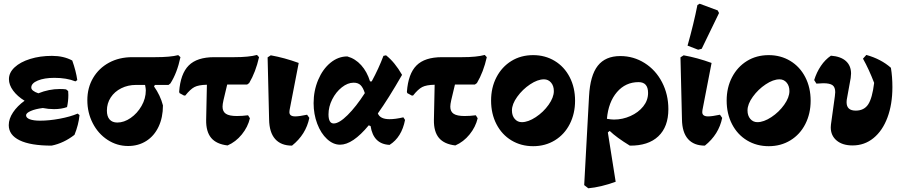

<svg xmlns="http://www.w3.org/2000/svg" viewBox="-20 -773 4840 1031"><path d="M407 -155Q402 -103 380 -49Q322 -4 257 9Q144 9 85.5 -19.5Q27 -48 27 -101Q27 -135 50 -169.5Q73 -204 112 -232Q73 -256 50.5 -286.5Q28 -317 28 -348Q28 -383 58.5 -411.5Q89 -440 142 -456.5Q195 -473 259 -473Q322 -473 368 -448Q388 -392 395 -343L385 -336Q338 -355 272 -355Q218 -355 183 -340.5Q148 -326 148 -303Q148 -285 186 -272Q243 -295 301 -295Q324 -295 335 -293L346 -284Q347 -277 347 -263Q347 -230 340 -198Q310 -187 270 -187Q240 -187 210 -193Q170 -188 145 -177Q120 -166 120 -154Q120 -140 140 -132.5Q160 -125 195 -125Q244 -125 300.5 -135.5Q357 -146 397 -163Z M949 -466Q931 -381 895 -325L885 -317H812L807 -309Q841 -261 855 -207Q855 -142 831.5 -92.5Q808 -43 765.5 -16Q723 11 668 11Q608 11 557.5 -22Q507 -55 478 -111.5Q449 -168 449 -235Q449 -302 480 -354.5Q511 -407 565.5 -436.5Q620 -466 690 -466H813Q895 -466 937 -477ZM759 -317H711Q667 -317 631 -299Q595 -281 574.5 -249.5Q554 -218 554 -179Q554 -148 568.5 -131.5Q583 -115 610 -115Q646 -115 681.5 -139.5Q717 -164 740 -204Q763 -244 763 -288Q763 -297 759 -317Z M1175 -200Q1175 -174 1193 -162Q1211 -150 1252 -150Q1281 -150 1312 -154L1322 -138Q1311 -91 1278.5 -51Q1246 -11 1202 8Q1142 1 1114 -32.5Q1086 -66 1087 -129L1091 -318Q1046 -317 1024 -305.5Q1002 -294 975 -260H968L944 -273L942 -280Q949 -377 993.5 -421.5Q1038 -466 1130 -466H1238Q1317 -466 1360 -478L1371 -466Q1353 -386 1318 -327L1307 -319H1200L1180 -235Q1175 -213 1175 -200Z M1425 -132 1417 -465 1434 -476Q1507 -463 1584 -435L1535 -182Q1534 -178 1534 -171Q1534 -148 1565 -148Q1587 -148 1629 -157L1641 -140Q1623 -51 1548 9Q1489 9 1457.5 -26.5Q1426 -62 1425 -132Z M2155 -129Q2137 -36 2072 5Q1985 1 1970 -96L1960 -100Q1874 4 1806 4Q1769 4 1736 -26.5Q1703 -57 1683.5 -108.5Q1664 -160 1664 -219Q1664 -286 1688.5 -344Q1713 -402 1754.5 -436Q1796 -470 1845 -470Q1888 -458 1919.5 -423Q1951 -388 1967 -336H1976Q2014 -406 2039 -473L2053 -476Q2100 -439 2139 -371Q2065 -242 2009 -164Q2021 -133 2072 -133Q2103 -133 2146 -143ZM1939 -273Q1930 -302 1916.5 -315.5Q1903 -329 1879 -329Q1847 -329 1815.5 -304Q1784 -279 1764 -239.5Q1744 -200 1744 -159Q1744 -110 1772 -110Q1801 -110 1846.5 -155Q1892 -200 1939 -273Z M2398 -200Q2398 -174 2416 -162Q2434 -150 2475 -150Q2504 -150 2535 -154L2545 -138Q2534 -91 2501.5 -51Q2469 -11 2425 8Q2365 1 2337 -32.5Q2309 -66 2310 -129L2314 -318Q2269 -317 2247 -305.5Q2225 -294 2198 -260H2191L2167 -273L2165 -280Q2172 -377 2216.5 -421.5Q2261 -466 2353 -466H2461Q2540 -466 2583 -478L2594 -466Q2576 -386 2541 -327L2530 -319H2423L2403 -235Q2398 -213 2398 -200Z M2617 -233Q2617 -303 2646 -358.5Q2675 -414 2726 -445.5Q2777 -477 2843 -477Q2907 -477 2958.5 -446Q3010 -415 3039 -359Q3068 -303 3068 -232Q3068 -163 3039.5 -107Q3011 -51 2959.5 -19.5Q2908 12 2843 12Q2778 12 2726.5 -19Q2675 -50 2646 -106Q2617 -162 2617 -233ZM2954 -284Q2954 -312 2939 -329.5Q2924 -347 2901 -347Q2867 -347 2826.5 -320Q2786 -293 2757.5 -253.5Q2729 -214 2729 -180Q2729 -152 2744 -134.5Q2759 -117 2782 -117Q2816 -117 2857 -144Q2898 -171 2926 -210.5Q2954 -250 2954 -284Z M3362 9Q3290 -35 3254 -70L3244 -62L3286 203Q3206 232 3139 238L3117 221L3143 -256Q3149 -368 3190 -420Q3231 -472 3311 -472Q3382 -472 3441.5 -434.5Q3501 -397 3535 -331.5Q3569 -266 3569 -187Q3569 -92 3515 -41Q3461 10 3362 9ZM3277 -131Q3323 -131 3365.5 -150Q3408 -169 3434 -201.5Q3460 -234 3460 -274Q3460 -332 3409 -332Q3339 -332 3293 -278.5Q3247 -225 3239 -135Q3263 -131 3277 -131Z M3642 -132 3634 -465 3651 -476Q3724 -463 3801 -435L3752 -182Q3751 -178 3751 -171Q3751 -148 3782 -148Q3804 -148 3846 -157L3858 -140Q3840 -51 3765 9Q3706 9 3674.5 -26.5Q3643 -62 3642 -132ZM3672 -528Q3705 -645 3725 -746L3737 -753L3834 -717L3841 -703L3748 -511L3729 -506Z M3882 -233Q3882 -303 3911 -358.5Q3940 -414 3991 -445.5Q4042 -477 4108 -477Q4172 -477 4223.5 -446Q4275 -415 4304 -359Q4333 -303 4333 -232Q4333 -163 4304.5 -107Q4276 -51 4224.5 -19.5Q4173 12 4108 12Q4043 12 3991.5 -19Q3940 -50 3911 -106Q3882 -162 3882 -233ZM4219 -284Q4219 -312 4204 -329.5Q4189 -347 4166 -347Q4132 -347 4091.5 -320Q4051 -293 4022.5 -253.5Q3994 -214 3994 -180Q3994 -152 4009 -134.5Q4024 -117 4047 -117Q4081 -117 4122 -144Q4163 -171 4191 -210.5Q4219 -250 4219 -284Z M4441 -89Q4441 -99 4442 -104L4463 -256Q4465 -272 4465 -278Q4465 -305 4450.5 -315.5Q4436 -326 4401 -326Q4392 -326 4364 -324L4352 -343Q4365 -385 4388 -419Q4411 -453 4442 -474Q4495 -470 4522.5 -445Q4550 -420 4550 -378Q4550 -372 4548 -354L4529 -249Q4526 -236 4526 -224Q4526 -179 4575 -179Q4620 -179 4642 -212.5Q4664 -246 4674 -328Q4646 -401 4614 -458L4632 -478Q4711 -456 4764 -409Q4772 -361 4772 -305Q4772 -213 4745.5 -142Q4719 -71 4670.5 -31.5Q4622 8 4558 8Q4504 8 4472.5 -18.5Q4441 -45 4441 -89Z"/></svg>

Font: Alegreya ExtraBold
Style: Regular
Weight: 800
Designer: Juan Pablo del Peral
Foundry: Huerta Tipografica
Version: Version 2.007; ttfautohint (v1.6)